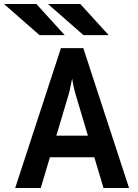

<svg xmlns="http://www.w3.org/2000/svg" viewBox="-53 -941 689 961"><path d="M23 0 252 -700H364L593 0H465L325 -470Q322.5 -478 319.2 -491.5Q316 -505 313 -520Q310 -535 308 -548Q305.5 -535 302.5 -520Q299.5 -505 296.5 -491.5Q293.5 -478 291 -470L151 0ZM171 -154 203 -262H413L445 -154ZM365 -765 187 -921H349L491 -765ZM145 -765 -33 -921H129L271 -765Z"/></svg>

Font: Overpass Mono Light
Style: Regular
Weight: 300
Monospace: yes
Designer: Delve Withrington, Dave Bailey
Foundry: Delve Fonts LLC
Version: Version 4.000